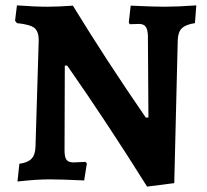

<svg xmlns="http://www.w3.org/2000/svg" viewBox="-20 -667 768 714"><path d="M230 -423H221L220 -108Q220 -82 227.5 -72.5Q235 -63 254 -63L298 -65L303 -59L293 4Q206 0 165 0Q115 0 45 8L52 -58Q83 -62 97 -76.5Q111 -91 112 -121L124 -518Q124 -550 108 -563Q92 -576 43 -581L36 -590L43 -647Q110 -642 157 -642Q197 -642 251 -646Q376 -442 522 -230H532L530 -535Q529 -558 521.5 -568Q514 -578 497 -578L462 -577L459 -584L466 -646Q551 -642 593 -642Q639 -642 710 -647L705 -581Q671 -576 656.5 -562Q642 -548 641 -518L628 14L527 27Q378 -211 230 -423Z"/></svg>

Font: Alegreya
Style: Bold
Weight: 700
Designer: Juan Pablo del Peral
Foundry: Huerta Tipografica
Version: Version 2.008; ttfautohint (v1.8)